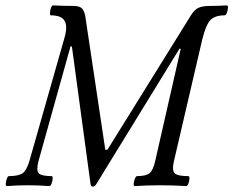

<svg xmlns="http://www.w3.org/2000/svg" viewBox="-20 -688 867 713"><path d="M324 5Q318 5 316 -6L247 -515L242 -516L123 -90Q114 -56 123.5 -45Q133 -34 172 -34Q176 -34 175.5 -24.5Q175 -15 171.5 -6Q168 3 163 3Q123 0 84 0Q44 0 5 3Q1 3 1.5 -6Q2 -15 5.5 -24.5Q9 -34 13 -34Q50 -34 65 -45.5Q80 -57 90 -93L219 -546Q232 -590 220 -610.5Q208 -631 169 -631Q165 -631 165.5 -640.5Q166 -650 169.5 -659Q173 -668 177 -668Q196 -667 215 -666.5Q234 -666 253 -666Q274 -666 283.5 -657.5Q293 -649 297 -626L371 -132H379L689 -631Q701 -651 716 -658.5Q731 -666 760 -666Q776 -666 791.5 -666.5Q807 -667 822 -668Q827 -668 826.5 -659Q826 -650 822.5 -640.5Q819 -631 814 -631Q777 -631 760.5 -612.5Q744 -594 731 -541L626 -90Q618 -56 628.5 -45Q639 -34 679 -34Q684 -34 683.5 -24.5Q683 -15 679.5 -6Q676 3 671 3Q623 0 575 0Q527 0 480 3Q476 3 476.5 -6Q477 -15 481 -24.5Q485 -34 489 -34Q522 -34 535.5 -45Q549 -56 557 -93L651 -506L647 -508L338 -5Q332 5 324 5Z"/></svg>

Font: Junicode Two Beta Condensed
Style: Italic
Weight: 400
Width: 3
Italic angle: -9°
Version: Version 1.053; ttfautohint (v1.8.4)